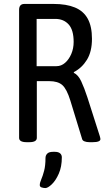

<svg xmlns="http://www.w3.org/2000/svg" viewBox="-20 -720 553 975"><path d="M115 2Q77 2 77 -20V-670Q77 -700 104 -700H252Q317 -700 360.5 -682Q404 -664 425.5 -625Q447 -586 447 -523Q447 -458 421.5 -416.5Q396 -375 355 -354V-350Q377 -340 392.5 -307Q408 -274 424 -225L487 -28Q488 -24 489 -20Q490 -16 490 -14Q490 2 451 2H434Q420 2 409.5 -2Q399 -6 397 -14L337 -210Q319 -268 296.5 -288Q274 -308 230 -308H167V-20Q167 2 129 2ZM166 -384H267Q291 -384 310.5 -401Q330 -418 342 -446Q354 -474 354 -507Q354 -568 328.5 -596Q303 -624 261 -624H166ZM210 235Q202 235 192 232Q182 229 182 220Q182 208 189.5 191Q197 174 204 147.5Q211 121 211 83Q211 69 220 60Q229 51 249 51H259Q276 51 285 58.5Q294 66 294 79Q294 127 278.5 162Q263 197 243 216Q223 235 210 235Z"/></svg>

Font: Asap Condensed VF Beta
Style: Regular
Weight: 400
Designer: Pablo Cosgaya
Foundry: Omnibus-Type
Version: Version 1.008